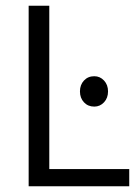

<svg xmlns="http://www.w3.org/2000/svg" viewBox="-20 -650 486 670"><path d="M80 -630H152V-60H431V0H80ZM259 -331Q259 -354 273 -369Q287 -384 309 -384Q329 -384 343 -369Q357 -354 357 -331Q357 -308 343 -293Q329 -278 309 -278Q287 -278 273 -293Q259 -308 259 -331Z"/></svg>

Font: Mukta Mahee Light
Style: Regular
Weight: 300
Designer: Shuchita Grover, Noopur Datye, Girish Dalvi, Yashodeep Gholap
Foundry: Ek Type
Version: Version 2.538;PS 1.000;hotconv 16.6.51;makeotf.lib2.5.65220;